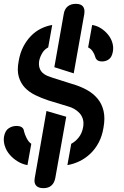

<svg xmlns="http://www.w3.org/2000/svg" viewBox="-27 -860 647 1000"><path d="M512 -195Q505 -152 487.5 -118.5Q470 -85 444.5 -60.5Q419 -36 388.5 -21Q358 -6 324 0L344 -111Q355 -117 364.5 -125Q374 -133 382.5 -143.5Q391 -154 397 -167.5Q403 -181 406 -198Q410 -222 404.5 -240Q399 -258 387 -271Q375 -284 359 -293Q343 -302 327 -306L225 -337Q189 -349 157 -364.5Q125 -380 103 -403Q81 -426 71 -459.5Q61 -493 70 -540Q77 -583 94 -616Q111 -649 134.5 -673Q158 -697 186.5 -711Q215 -725 245 -730L224 -613Q216 -609 208.5 -602.5Q201 -596 195.5 -587.5Q190 -579 185 -568Q180 -557 177 -543Q174 -521 179 -506Q184 -491 194.5 -481Q205 -471 219.5 -465Q234 -459 247 -455L348 -423Q390 -411 424 -392.5Q458 -374 481 -346.5Q504 -319 512.5 -281.5Q521 -244 512 -195ZM318 -252 261 67Q256 93 240.5 106.5Q225 120 199 120Q173 120 161 106.5Q149 93 154 67L215 -282ZM357 -478 256 -510 305 -787Q309 -813 325.5 -826.5Q342 -840 368 -840Q394 -840 405 -826.5Q416 -813 412 -787ZM136 -111 116 0Q88 -5 64 -20Q40 -35 23 -55Q6 -75 -2 -100Q-10 -125 -6 -149Q0 -180 18.5 -192Q37 -204 58 -204Q78 -204 87.5 -196.5Q97 -189 98 -176Q102 -160 112 -140Q122 -120 136 -111ZM453 -730Q478 -726 499 -712.5Q520 -699 535.5 -680Q551 -661 558 -638Q565 -615 561 -592Q556 -563 540.5 -551.5Q525 -540 505 -540Q488 -540 479.5 -547Q471 -554 468 -567Q465 -578 456 -592Q447 -606 432 -613Z"/></svg>

Font: Maple Mono SemiBold
Style: Italic
Weight: 600
Italic angle: -10°
Monospace: yes
Designer: subframe7536
Version: Version 7.000